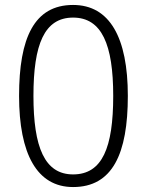

<svg xmlns="http://www.w3.org/2000/svg" viewBox="-20 -745 591 775"><path d="M275 10C434 10 496 -124 496 -358C496 -593 423 -725 275 -725C118 -725 57 -592 57 -358C57 -124 129 10 275 10ZM275 -41C160 -41 115 -151 115 -358C115 -566 159 -674 275 -674C391 -674 437 -565 437 -358C437 -149 393 -41 275 -41Z"/></svg>

Font: Noto Sans Bengali Light
Style: Regular
Weight: 300
Designer: Jelle Bosma - Monotype Design Team
Foundry: Monotype Imaging Inc.
Version: Version 2.003